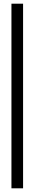

<svg xmlns="http://www.w3.org/2000/svg" viewBox="-20 -810 187 1040"><path d="M105 -790V210H42V-790Z"/></svg>

Font: Georama Condensed
Style: Regular
Weight: 400
Width: 3
Designer: Jean-Baptiste Levee
Foundry: Production Type
Version: Version 1.000